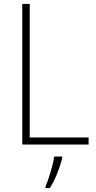

<svg xmlns="http://www.w3.org/2000/svg" viewBox="-20 -734 490 975"><path d="M93 0H430V-36H131V-714H93ZM296 69V61H255C250 103 226 180 211 213V221H233C262 176 284 117 296 69Z"/></svg>

Font: Noto Sans Thai SemCond ExtLt
Style: Regular
Weight: 200
Width: 4
Designer: Monotype Design Team
Foundry: Monotype Imaging Inc.
Version: Version 2.002